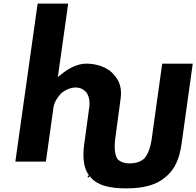

<svg xmlns="http://www.w3.org/2000/svg" viewBox="-20 -887 1086 1062"><path d="M189 -867 188 -866 65 6 66 7H233L234 6L276 -294C280 -321 297 -348 316 -368V-369C339 -389 370 -403 398 -403C424 -403 442 -393 457 -377C472 -357 478 -327 474 -296L446 -91C435 -11 444 46 473 84H466L465 94H474L475 87L481 92V93C516 136 579 155 678 155C777 155 847 135 896 92L904 85C946 48 972 -7 984 -89L1046 -534L1045 -535H878L877 -534L821 -132C814 -75 800 -33 775 -7H774C754 9 728 17 698 17C669 17 646 9 630 -7C613 -33 611 -75 619 -132L647 -340C655 -395 642 -434 619 -463L613 -470C577 -517 512 -535 458 -535C409 -535 360 -510 318 -475L300 -461L357 -866L356 -867Z"/></svg>

Font: Hussar Woodtype
Style: SeBdObl
Weight: 900
Foundry: Cannot Into Space Fonts
Version: Version 1.07